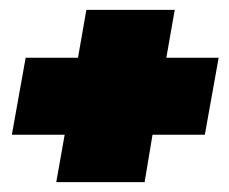

<svg xmlns="http://www.w3.org/2000/svg" viewBox="-20 -435 463 389"><path d="M94 -66H273L289 -162H395L423 -318H317L334 -415H155L138 -318H32L4 -162H111Z"/></svg>

Font: Anybody ExtraExpanded Black
Style: Italic
Weight: 900
Width: 8
Italic angle: -10°
Version: Version 1.113;gftools[0.9.25]